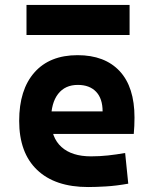

<svg xmlns="http://www.w3.org/2000/svg" viewBox="-20 -752 626 782"><path d="M338.9 9.8Q204.4 9.8 131.3 -59.8Q58.1 -129.4 58.1 -259.8Q58.1 -386.7 120.3 -457Q182.5 -527.3 295.9 -527.3Q406.7 -527.3 467.3 -462.4Q527.8 -397.4 527.8 -273.4Q527.8 -238.3 524.8 -206.5H145V-298.3H397.9Q397.9 -350.5 371.3 -378.4Q344.7 -406.2 296.9 -406.2Q245.1 -406.2 216.6 -369.4Q188 -332.5 188 -264.6Q188 -191.5 230.3 -153.4Q272.6 -115.2 350.6 -115.2Q385.8 -115.2 420 -118.9Q454.1 -122.6 489.7 -128.9L502.4 -3.9Q452.8 4.9 411.7 7.3Q370.5 9.8 338.9 9.8ZM87.9 -609.4V-731.9H507.8V-609.4Z"/></svg>

Font: Cascadia Mono
Style: Regular
Weight: 400
Monospace: yes
Designer: Aaron Bell
Foundry: Saja Typeworks
Version: Version 2102.003